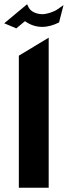

<svg xmlns="http://www.w3.org/2000/svg" viewBox="-27 -887 320 907"><path d="M62 0H203V-709L62 -624ZM-7 -777 50 -753 91 -787C116 -769 143 -760 173 -760C199 -760 226 -768 252 -781L273 -863L243 -842C229 -832 195 -820 173 -820C148 -820 119 -831 109 -851L101 -867Z"/></svg>

Font: All Genders v4
Style: Bold
Weight: 700
Designer: Rassam Alawdi
Foundry: Rassam Art
Version: Version 3.100;FEAKit 1.0